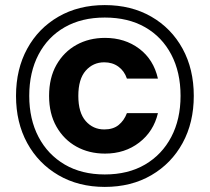

<svg xmlns="http://www.w3.org/2000/svg" viewBox="-20 -729 824 755"><path d="M392 6Q289 6 210 -40Q131 -86 87 -166.5Q43 -247 43 -352Q43 -457 87 -537.5Q131 -618 210 -663.5Q289 -709 392 -709Q496 -709 575 -663.5Q654 -618 698 -537.5Q742 -457 742 -352Q742 -247 698 -166.5Q654 -86 575 -40Q496 6 392 6ZM392 -43Q484 -43 550.5 -82Q617 -121 653.5 -190.5Q690 -260 690 -352Q690 -445 653.5 -514.5Q617 -584 550.5 -622Q484 -660 392 -660Q301 -660 234.5 -622Q168 -584 131.5 -514.5Q95 -445 95 -352Q95 -260 131.5 -190.5Q168 -121 234.5 -82Q301 -43 392 -43ZM393 -125Q330 -125 280.5 -152.5Q231 -180 202 -231Q173 -282 173 -352Q173 -423 202 -474Q231 -525 280.5 -552.5Q330 -580 393 -580Q471 -580 527.5 -537.5Q584 -495 601 -420H479Q469 -450 445.5 -467Q422 -484 390 -484Q346 -484 317 -451Q288 -418 288 -352Q288 -286 317 -253Q346 -220 390 -220Q425 -220 446.5 -237.5Q468 -255 479 -284H601Q584 -212 527.5 -168.5Q471 -125 393 -125Z"/></svg>

Font: DM Sans ExtraBold
Style: Regular
Weight: 800
Designer: Colophon Foundry, Jonny Pinhorn
Foundry: Colophon Foundry
Version: Version 4.004; ttfautohint (v1.8.4.7-5d5b)